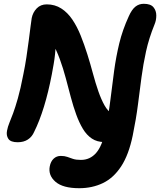

<svg xmlns="http://www.w3.org/2000/svg" viewBox="-20 -733 843 1011"><path d="M530 15Q491 15 463.5 -3.5Q436 -22 416.5 -54.5Q397 -87 381.5 -129.5Q366 -172 353 -221Q340 -270 326.5 -321Q313 -372 295 -421.5Q277 -471 252 -514L275 -519Q273 -479 270 -449.5Q267 -420 262.5 -395Q258 -370 253 -342Q235 -248 211.5 -171.5Q188 -95 160 -39Q149 -13 127 1.5Q105 16 73 16Q36 16 24 -2Q12 -20 17 -45Q21 -66 29.5 -86.5Q38 -107 49 -136.5Q60 -166 74 -215Q88 -264 103 -342Q112 -385 119 -431.5Q126 -478 131.5 -520.5Q137 -563 141 -594.5Q145 -626 147 -638Q153 -668 173.5 -689Q194 -710 226 -710Q269 -710 302.5 -688.5Q336 -667 361 -630Q386 -593 405 -545.5Q424 -498 440 -447Q456 -396 469.5 -345.5Q483 -295 498 -252Q513 -209 530.5 -178Q548 -147 570 -134Q596 -117 606.5 -100Q617 -83 610 -55Q604 -25 583 -5Q562 15 530 15ZM397 258Q311 258 272 224Q233 190 242 143Q247 117 262.5 102.5Q278 88 300 88Q320 88 334 93Q348 98 364 103.5Q380 109 406 109Q454 109 486 72.5Q518 36 534 -43Q552 -130 561.5 -208.5Q571 -287 581 -360.5Q591 -434 608 -504.5Q625 -575 658 -647Q674 -683 693 -698Q712 -713 737 -713Q773 -713 788 -695Q803 -677 803 -651.5Q803 -626 794 -605Q764 -531 749 -462.5Q734 -394 725 -326Q716 -258 706.5 -183Q697 -108 679 -20Q658 82 618 143Q578 204 522 231Q466 258 397 258Z"/></svg>

Font: Shantell Sans
Style: Bold Italic
Weight: 700
Italic angle: -11°
Designer: Stephen Nixon, Anya Danilova, Shantell Martin
Foundry: Arrow Type
Version: Version 1.011;[c5ecc13dd]